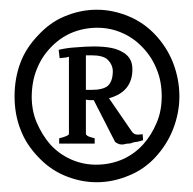

<svg xmlns="http://www.w3.org/2000/svg" viewBox="-20 -726 396 393"><path d="M347.2 -528.8Q347.2 -494.6 334 -460.9Q321.8 -430.2 298.8 -405Q275.9 -379.9 245.1 -367.2Q211.9 -353 178 -353Q144 -353 110.8 -367.2Q82 -379.4 58.1 -404.8Q33.2 -430.7 22 -460.9Q9.8 -491.7 9.8 -528.8Q9.8 -565.9 22 -598.1Q33.2 -627.9 58.1 -653.8Q82 -679.7 110.8 -691.9Q144 -706.1 178 -706.1Q211.9 -706.1 245.1 -691.9Q275.9 -678.7 298.8 -653.8Q321.8 -628.9 334 -598.1Q347.2 -564 347.2 -528.8ZM311 -528.8Q311 -559.6 300.8 -584Q291 -608.9 272.9 -627.9Q254.9 -647.5 231 -658.2Q206.1 -669.4 178 -669.2Q149.9 -668.9 125 -658.2Q101.1 -647.5 83 -627.9Q64.9 -608.9 55.2 -584Q45.4 -560.1 44.9 -528.8Q44.9 -499 55.2 -475.1Q66.4 -449.2 83 -430.2Q101.1 -410.6 125 -399.9Q149.9 -388.7 178 -388.9Q206.1 -389.2 231 -399.9Q254.9 -410.6 272.9 -430.2Q290 -449.2 300.8 -475.1Q311 -499 311 -528.8ZM101.1 -432.1V-442.9Q121.1 -447.8 121.1 -452.1V-609.9Q115.2 -607.9 110.8 -607.9Q107.9 -607.9 106 -607.4Q104 -606.9 102.1 -606.9L100.1 -624Q116.2 -627.9 132.8 -628.9Q156.7 -630.9 171.9 -630.9Q192.9 -630.9 208 -627.9Q222.2 -625 232.9 -618.2Q242.7 -612.3 247.1 -603Q251 -595.2 251 -584Q251 -538.1 203.1 -524.9L249 -458Q252 -453.1 256.8 -451.2Q261.2 -449.7 272 -451.2L272.9 -439Q270 -438 262.2 -436Q260.3 -436 255.6 -435.1Q251 -434.1 249 -433.1Q247.1 -432.1 242.9 -432.1Q238.8 -432.1 236.8 -431.2Q232.9 -430.2 229 -430.2Q225.1 -430.2 221.2 -432.1Q216.3 -434.1 214.8 -437L171.9 -521H168H162.1Q161.1 -521 159.2 -521.5Q157.2 -522 155.8 -522V-452.1Q155.8 -450.2 158.9 -448Q162.1 -445.8 173.8 -442.9V-432.1ZM167 -612.8H161.1H155.8V-542H161.1H166Q191.9 -542 201.2 -550.8Q210.9 -560.5 210.9 -580.1Q210.9 -593.3 200.2 -604Q190.9 -612.8 167 -612.8Z"/></svg>

Font: Gentium Basic
Style: Bold
Weight: 700
Designer: J. Victor Gaultney and Annie Olsen
Foundry: SIL International
Version: Version 1.100